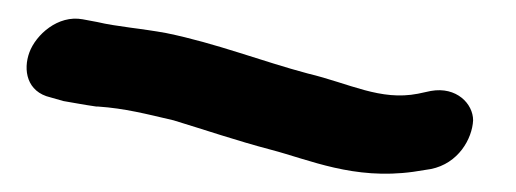

<svg xmlns="http://www.w3.org/2000/svg" viewBox="-20 -66 562 209"><path d="M87 50C116 52 139 58 169 65C202 75 237 87 275 97C317 108 365 130 430 121L449 118C479 112 494 85 495 65C495 47 477 28 449 33L435 36C394 44 361 25 315 14C266 1 215 -19 161 -30C134 -35 107 -37 86 -42L70 -45C43 -50 19 -28 12 -9C5 10 9 34 35 40L49 44C61 46 71 48 85 50Z"/></svg>

Font: Stray Cat
Style: BlkObl
Weight: 900
Version: Version 1.0